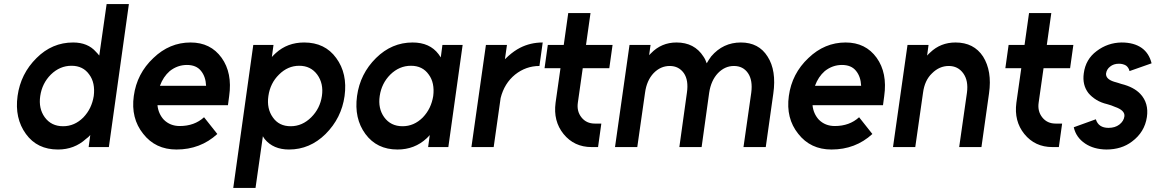

<svg xmlns="http://www.w3.org/2000/svg" viewBox="-20 -720 5658 940"><path d="M330 -398Q273 -398 229 -355Q186 -312 177 -250Q168 -189 199 -146Q231 -102 289 -102Q345 -102 388 -145Q409 -167 421.5 -193Q434 -219 439 -250Q443 -282 437.5 -308.5Q432 -335 417 -355Q387 -398 330 -398ZM338 -512Q410 -512 450 -466Q454 -462 458 -457.5Q462 -453 466 -448L502 -700H611L513 0H414L422 -59Q418 -54 412.5 -49Q407 -44 401 -40Q344 12 264 12Q162 12 107 -64Q51 -141 66 -250Q81 -359 159 -436Q235 -512 338 -512Z M1096 -205 1102 -250Q1118 -363 1065 -437Q1011 -512 913 -512Q810 -512 731 -436Q650 -360 635 -250Q620 -141 681 -65Q741 12 844 12Q961 12 1044 -64L979 -146Q932 -103 860 -103Q813 -103 782 -134Q769 -148 761 -166Q753 -184 751 -205ZM895 -402Q941 -402 964 -373Q987 -345 989 -300H763Q779 -344 811 -372Q849 -402 895 -402Z M1319 -500 1311 -441Q1316 -446 1320.5 -451Q1325 -456 1330 -460Q1387 -512 1469 -512Q1571 -512 1626 -436Q1682 -360 1667 -250Q1652 -142 1574 -64Q1497 12 1395 12Q1318 12 1276 -39Q1274 -42 1271.5 -45.5Q1269 -49 1267 -53L1231 200H1122L1220 -500ZM1403 -102Q1460 -102 1504 -146Q1547 -189 1556 -250Q1565 -311 1533 -355Q1501 -398 1445 -398Q1389 -398 1346 -355Q1303 -313 1294 -250Q1285 -188 1316 -145Q1346 -102 1403 -102Z M2146 -500 2138 -439Q2135 -443 2132.5 -447Q2130 -451 2127 -455Q2084 -512 2000 -512Q1898 -512 1821 -436Q1743 -359 1728 -250Q1713 -140 1769 -64Q1825 12 1926 12Q2010 12 2069 -43Q2073 -47 2077 -51Q2081 -55 2084 -59L2076 0H2175L2245 -500ZM1992 -398Q2049 -398 2079 -355Q2094 -335 2099.5 -308.5Q2105 -282 2101 -250Q2096 -219 2083.5 -193Q2071 -167 2050 -145Q2007 -102 1951 -102Q1893 -102 1861 -146Q1830 -189 1839 -250Q1848 -312 1891 -355Q1935 -398 1992 -398Z M2359 -500 2288 0H2397L2431 -240Q2449 -312 2502 -355Q2555 -397 2621 -397L2637 -512Q2577 -512 2526 -486Q2497 -471 2469 -446Q2465 -443 2461 -438.5Q2457 -434 2452 -430L2462 -500Z M2762 -656 2740 -500H2662L2646 -386H2724L2700 -217Q2688 -127 2739 -64Q2791 0 2876 0H2908L2924 -115H2892Q2851 -115 2827 -145Q2803 -175 2809 -217L2833 -386H2963L2979 -500H2849L2871 -656Z M3729 0 3766 -262Q3774 -318 3767 -363.5Q3760 -409 3738 -443Q3695 -512 3607 -512Q3520 -512 3462 -444Q3456 -436 3450.5 -427.5Q3445 -419 3440 -410Q3437 -419 3433 -427.5Q3429 -436 3424 -443Q3380 -512 3292 -512Q3218 -512 3167 -459Q3165 -457 3162.5 -454.5Q3160 -452 3158 -450L3165 -500H3062L2991 0H3100L3138 -266Q3146 -326 3180 -362Q3214 -397 3259 -397Q3303 -397 3328 -362Q3352 -327 3343 -266L3306 0H3415L3452 -266Q3461 -326 3495 -362Q3529 -397 3573 -397Q3618 -397 3642 -362Q3666 -327 3658 -266L3620 0Z M4303 -205 4309 -250Q4325 -363 4272 -437Q4218 -512 4120 -512Q4017 -512 3938 -436Q3857 -360 3842 -250Q3827 -141 3888 -65Q3948 12 4051 12Q4168 12 4251 -64L4186 -146Q4139 -103 4067 -103Q4020 -103 3989 -134Q3976 -148 3968 -166Q3960 -184 3958 -205ZM4102 -402Q4148 -402 4171 -373Q4194 -345 4196 -300H3970Q3986 -344 4018 -372Q4056 -402 4102 -402Z M4785 0 4822 -262Q4830 -318 4822.5 -363Q4815 -408 4793 -443Q4748 -512 4658 -512Q4585 -512 4534 -463Q4530 -460 4526.5 -456Q4523 -452 4519 -448L4526 -500H4423L4352 0H4461L4499 -266Q4507 -327 4543 -361Q4579 -397 4625 -397Q4670 -397 4696 -361Q4722 -325 4714 -266L4676 0Z M5018 -656 4996 -500H4918L4902 -386H4980L4956 -217Q4944 -127 4995 -64Q5047 0 5132 0H5164L5180 -115H5148Q5107 -115 5083 -145Q5059 -175 5065 -217L5089 -386H5219L5235 -500H5105L5127 -656Z M5618 -410Q5606 -459 5570 -485Q5532 -512 5471 -512Q5403 -511 5349 -470Q5295 -430 5286 -361Q5278 -304 5309 -264Q5325 -245 5348 -231Q5371 -217 5401 -210Q5411 -207 5420.5 -204Q5430 -201 5438 -197Q5488 -180 5485 -151Q5482 -127 5460 -110Q5439 -94 5407 -94Q5358 -94 5345 -136L5237 -97Q5248 -47 5293 -17Q5335 11 5396 12Q5471 12 5522 -27Q5584 -73 5595 -147Q5605 -215 5563 -260Q5531 -294 5470 -309Q5462 -312 5453 -314.5Q5444 -317 5434 -320Q5393 -333 5395 -360Q5398 -381 5415 -394Q5432 -408 5458 -408Q5478 -408 5493 -399Q5506 -389 5510 -372Z"/></svg>

Font: Unageo
Style: SemiBold-Italic
Weight: 600
Designer: Richard Sepsi
Foundry: Richard Sepsi
Version: Version 2.000